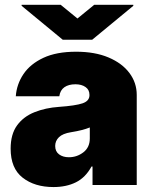

<svg xmlns="http://www.w3.org/2000/svg" viewBox="-20 -767 631 796"><path d="M201.7 8.5Q123.6 8.5 73.9 -30.4Q24.1 -69.2 24.1 -150.6Q24.1 -210.6 50.8 -247.2Q77.4 -283.7 122.9 -301.8Q168.3 -320 224.4 -323.9Q293.3 -328.8 322.1 -338.6Q350.9 -348.4 350.9 -372.2V-373.6Q350.9 -394.9 334.5 -406.2Q318.2 -417.6 292.6 -417.6Q264.6 -417.6 247 -405.4Q229.4 -393.1 225.9 -367.9H45.5Q49 -417.6 77.2 -459.7Q105.5 -501.8 159.8 -527.2Q214.1 -552.6 295.5 -552.6Q373.6 -552.6 429.9 -528.8Q486.2 -505 516.5 -464.5Q546.9 -424 546.9 -373.6V0H363.6V-76.7H359.4Q334.5 -30.9 294.7 -11.2Q255 8.5 201.7 8.5ZM265.6 -115.1Q299 -115.1 325.6 -135.5Q352.3 -155.9 352.3 -193.2V-238.6Q323.2 -226.6 274.1 -218.8Q240.1 -213.4 224.4 -198.2Q208.8 -182.9 208.8 -161.9Q208.8 -139.2 224.8 -127.1Q240.8 -115.1 265.6 -115.1ZM231.5 -747.2 301.1 -690.3 370.7 -747.2H532.7V-742.9L362.2 -602.3H240.1L69.6 -742.9V-747.2Z"/></svg>

Font: Inter UI Black
Style: Regular
Weight: 900
Designer: Rasmus Andersson
Foundry: rsms
Version: 3.2;8d6f07862